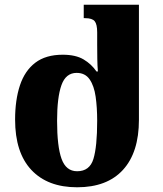

<svg xmlns="http://www.w3.org/2000/svg" viewBox="-20 -780 691 814"><path d="M307 14Q182 14 113 -59.5Q44 -133 44 -273Q44 -356 64.5 -418Q85 -480 129.5 -514Q174 -548 246 -548Q301 -548 334.5 -528Q368 -508 389 -477H395Q393 -500 392.5 -531Q392 -562 392 -591V-643Q392 -677 381.5 -690Q371 -703 341 -703H335V-760H569V-272Q569 -134 501.5 -60Q434 14 307 14ZM307 -54Q360 -54 376 -106Q392 -158 392 -268Q392 -324 385.5 -370Q379 -416 360 -443.5Q341 -471 305 -471Q259 -471 240.5 -419Q222 -367 222 -268Q222 -159 241 -106.5Q260 -54 307 -54Z"/></svg>

Font: Noto Serif Georgian ExtraBold
Style: Regular
Weight: 800
Designer: Monotype Design Team, Akaki Razmadze
Foundry: Google LLC
Version: Version 2.003; ttfautohint (v1.8.4.7-5d5b)